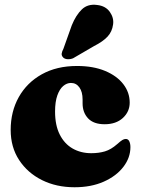

<svg xmlns="http://www.w3.org/2000/svg" viewBox="-20 -775 598 809"><path d="M526.5 -342.5Q526.5 -304.5 497.8 -278Q469 -251.5 421 -251.5Q374.5 -251.5 351.2 -276.2Q328 -301 328 -339.5V-355.5Q328 -388 314.5 -406.8Q301 -425.5 279 -425.5Q261.5 -425.5 246.2 -412.5Q231 -399.5 221.5 -372.8Q212 -346 212 -305Q212 -247 231.8 -208Q251.5 -169 286 -149.2Q320.5 -129.5 364.5 -129.5Q396.5 -129.5 422.2 -137.2Q448 -145 473.5 -167.5Q488 -180.5 495.5 -185Q503 -189.5 510 -189.5Q520 -189.5 524.8 -179.5Q529.5 -169.5 529.5 -155Q529.5 -110.5 499.8 -71.8Q470 -33 417 -9.5Q364 14 294 14Q217.5 14 156.8 -16.2Q96 -46.5 60.5 -100.8Q25 -155 25 -227.5Q25 -305 59.2 -366Q93.5 -427 156.2 -462Q219 -497 304.5 -497Q373 -497 422.8 -476.2Q472.5 -455.5 499.5 -420.5Q526.5 -385.5 526.5 -342.5ZM282.5 -668.5Q300 -711.5 325 -735.5Q350 -759.5 389.5 -754Q425 -750 442.8 -724.8Q460.5 -699.5 456.5 -672Q452.5 -641.5 433.2 -620.8Q414 -600 376.5 -581L288 -529.5Q277 -525 265.2 -525.5Q253.5 -526 246.5 -532.5Q238.5 -540.5 240 -549.8Q241.5 -559 247 -569Z"/></svg>

Font: Fraunces
Style: Regular
Weight: 900
Version: Version 1.000;[b76b70a41]